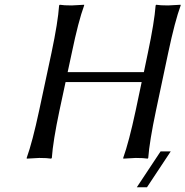

<svg xmlns="http://www.w3.org/2000/svg" viewBox="-20 -668 784 812"><path d="M659.2 -27.8H702.1L601.6 124H558.6ZM605.5 -444.8Q632.8 -574.2 638.2 -645L640.6 -647.9Q657.2 -645 690.9 -645Q690.9 -645 743.7 -647.9L744.1 -645Q719.7 -578.6 691.4 -444.8L639.6 -200.2Q612.3 -70.8 606.9 0L604.5 2.9Q587.9 0 554.2 0Q554.2 0 501.5 2.9L501 0Q525.4 -67.9 553.7 -200.2L579.1 -320.8H257.3L231.4 -200.2Q204.1 -70.8 199.2 0L196.3 2.9Q179.7 0 146 0Q146 0 93.3 2.9L92.8 0Q117.2 -67.9 145.5 -200.2L197.8 -444.8Q225.1 -574.2 230 -645L232.9 -647.9Q249.5 -645 283.2 -645Q283.2 -645 335.9 -647.9V-645Q311.5 -578.6 283.7 -444.8L266.1 -362.8H588.4Z"/></svg>

Font: Linux Biolinum
Style: Italic
Weight: 400
Italic angle: -12°
Designer: Philipp H. Poll
Foundry: Philipp H. Poll
Version: Version 1.1.3 ; ttfautohint (v0.9)